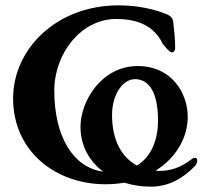

<svg xmlns="http://www.w3.org/2000/svg" viewBox="-20 -684 766 718"><path d="M697 -89C654 -56 616 -45 578 -45C573 -45 568 -45 562 -46C638 -93 682 -169 682 -247C682 -336 622 -437 495 -437C359 -437 281 -305 281 -210C281 -139 314 -81 366 -42C249 -58 183 -180 183 -345C183 -485 284 -613 414 -613C491 -613 555 -590 588 -521C593 -514 614 -488 623 -488C629 -488 635 -494 635 -504C635 -537 633 -556 628 -601C626 -617 617 -625 605 -630C558 -650 493 -664 424 -664C189 -664 29 -499 29 -316C29 -118 188 5 374 5C399 5 423 3 445 -1C476 9 509 14 544 14C612 14 664 -17 710 -64C720 -75 721 -94 709 -94C706 -94 702 -93 697 -89ZM485 -388C538 -388 571 -337 571 -233C571 -170 551 -101 492 -65C436 -95 399 -158 399 -254C399 -331 439 -388 485 -388Z"/></svg>

Font: EB Garamond
Style: Bold
Weight: 700
Designer: Georg Duffner and Octavio Pardo
Foundry: Georg Duffner
Version: Version 1.000;PS 001.000;hotconv 1.0.88;makeotf.lib2.5.64775